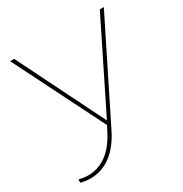

<svg xmlns="http://www.w3.org/2000/svg" viewBox="-165 -825 907 953"><g transform="rotate(-30 289.0 -348.0)"><path d="M26 -22V-3C43 1 62 4 81 4C153 4 231 -33 289 -149L563 -700H540L295 -205L49 -700H26L284 -185L268 -154C215 -50 146 -15 79 -15C61 -15 43 -18 26 -22Z"/></g></svg>

Font: Chess Sans Thin
Style: Regular
Weight: 100
Designer: Wolf Bōese
Foundry: Wolf Bōese
Version: Version 7.223;Glyphs 3.3 (3306)